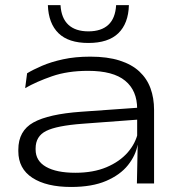

<svg xmlns="http://www.w3.org/2000/svg" viewBox="-20 -711 696 744"><path d="M510.5 0 513.5 -148.5 511.5 -163.5V-278V-289Q511.5 -360 465 -398.2Q418.5 -436.5 321.5 -436.5Q242 -436.5 181.5 -415.5Q121 -394.5 77.5 -369.5L85 -427Q108 -441 142.8 -456Q177.5 -471 224.2 -481.2Q271 -491.5 330 -491.5Q396 -491.5 443.2 -476.5Q490.5 -461.5 520 -434Q549.5 -406.5 563.2 -368.8Q577 -331 577 -285V0ZM255.5 13.5Q160 13.5 105.5 -22Q51 -57.5 51 -125V-131Q51 -204 109.5 -236.5Q168 -269 294.5 -278L520.5 -294L521.5 -248L300 -231.5Q199.5 -224 158.8 -203.5Q118 -183 118 -136V-131.5Q118 -87.5 158.5 -64.5Q199 -41.5 272 -41.5Q341.5 -41.5 392.5 -63Q443.5 -84.5 474.8 -120.2Q506 -156 515 -199.5L527.5 -151H513.5Q506 -109 476 -71.2Q446 -33.5 391.5 -10Q337 13.5 255.5 13.5ZM322.5 -544.5Q245.5 -544.5 206.8 -582.2Q168 -620 165.5 -691H214.5Q217.5 -640.5 245 -615Q272.5 -589.5 322.5 -589.5Q372.5 -589.5 399.8 -614.8Q427 -640 430 -691H479.5Q477.5 -620 438.5 -582.2Q399.5 -544.5 322.5 -544.5Z"/></svg>

Font: Anek Latin Expanded Light
Style: Regular
Weight: 300
Width: 7
Designer: Yesha Goshar
Foundry: Ek Type
Version: Version 1.003